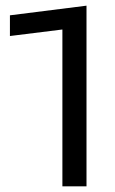

<svg xmlns="http://www.w3.org/2000/svg" viewBox="-20 -657 404 677"><path d="M285 0H200V-553L15 -530V-603L285 -637Z"/></svg>

Font: Blinker
Style: Regular
Weight: 400
Designer: Juergen Huber
Foundry: supertype
Version: Version 1.017;hotconv 1.0.117;makeotfexe 2.5.65602